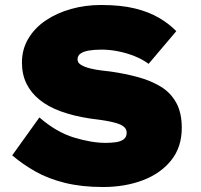

<svg xmlns="http://www.w3.org/2000/svg" viewBox="-20 -740 807 770"><path d="M393 10Q308 10 241 -6.5Q174 -23 122.5 -52Q71 -81 29 -117L138 -269Q206 -210 276.5 -188.5Q347 -167 404 -167Q423 -167 443 -169.5Q463 -172 475.5 -181Q488 -190 488 -208Q488 -220 480 -228.5Q472 -237 457.5 -242.5Q443 -248 424 -252Q405 -256 384 -259Q363 -262 339 -265Q274 -275 223.5 -293.5Q173 -312 138.5 -340Q104 -368 86 -405Q68 -442 68 -489Q68 -542 93.5 -585Q119 -628 163.5 -658Q208 -688 265 -704Q322 -720 385 -720Q465 -720 521.5 -706Q578 -692 618.5 -668Q659 -644 687 -615L576 -484Q550 -503 518 -515.5Q486 -528 452.5 -534.5Q419 -541 388 -541Q359 -541 337.5 -537.5Q316 -534 303.5 -525.5Q291 -517 291 -502Q291 -488 305.5 -479.5Q320 -471 342 -465.5Q364 -460 386.5 -457.5Q409 -455 424 -453Q481 -445 532.5 -431Q584 -417 624 -393Q664 -369 686.5 -328.5Q709 -288 709 -227Q709 -150 666.5 -97Q624 -44 552.5 -17Q481 10 393 10Z"/></svg>

Font: Lexend Exa Black
Style: Regular
Weight: 900
Designer: Bonnie Shaver-Troup, Thomas Jockin
Foundry: Lexend
Version: Version 1.007